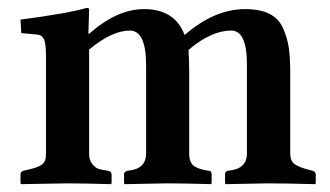

<svg xmlns="http://www.w3.org/2000/svg" viewBox="-20 -467 841 489"><path d="M205.1 -380.9H207Q277.8 -443.8 347.2 -443.8Q425.3 -443.8 450.2 -377.9Q526.4 -443.8 604 -443.8Q642.1 -443.8 666 -431.9Q689.9 -419.9 700.9 -395Q711.9 -370.1 715.6 -345Q719.2 -319.8 719.2 -280.8V-76.2Q719.2 -57.1 730.2 -49.1Q741.2 -41 768.1 -34.2L775.9 -32.2Q783.7 -30.3 784.2 -22.9V0L782.2 2Q701.2 0 662.1 0L555.2 2L553.2 0V-22.9Q553.2 -30.8 561 -32.2Q608.9 -36.1 608.9 -76.2V-303.2Q608.9 -389.2 568.8 -389.2Q518.1 -389.2 460 -339.8Q461.9 -314 461.9 -282.2V-76.2Q461.9 -52.2 474.9 -43.7Q487.8 -35.2 511.2 -32.2Q519 -32.2 519 -22.9V0L517.1 2Q445.3 0 405.8 0L297.9 2L295.9 0V-22.9Q295.9 -30.3 305.2 -32.2Q352.1 -36.1 352.1 -76.2V-300.8Q352.1 -388.7 311 -389.2Q265.1 -389.2 207 -340.8V-75.2Q207 -59.1 215.1 -49.1Q223.1 -39.1 231.7 -36.6Q240.2 -34.2 254.9 -32.2Q263.7 -30.3 264.2 -22.9V0L262.2 2Q190.4 0 149.9 0L34.2 2L32.2 0V-22.9Q32.2 -29.8 40 -32.2L48.8 -34.2Q75.7 -40 86.4 -47.6Q97.2 -55.2 97.2 -75.2V-320.8Q97.2 -356 92 -366.9Q86.9 -377.9 75.2 -378.9L34.2 -382.8L32.2 -417Q154.3 -433.1 200.2 -446.8Q207 -446.8 207 -443.8Z"/></svg>

Font: Linux Libertine
Style: Semibold
Weight: 600
Designer: Philipp H. Poll
Foundry: Philipp H. Poll
Version: Version 5.1.2 ; ttfautohint (v0.9)